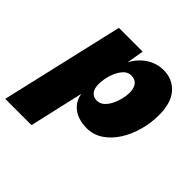

<svg xmlns="http://www.w3.org/2000/svg" viewBox="-242 -672 1044 1044"><g transform="rotate(45 280.0 -150.0)"><path d="M-58 210 106 -500H289L272 -401Q299 -452 343.5 -481Q388 -510 441 -510Q510 -510 553 -461.5Q596 -413 596 -318Q596 -259 580 -200.5Q564 -142 534 -94.5Q504 -47 461.5 -18.5Q419 10 366 10Q333 10 301.5 -0.5Q270 -11 246.5 -35.5Q223 -60 215 -101L144 210ZM301 -135Q324 -135 342 -151Q360 -167 372 -191.5Q384 -216 390.5 -242.5Q397 -269 397 -291Q397 -326 382 -345.5Q367 -365 337 -365Q308 -365 287 -339Q266 -313 255 -276Q244 -239 244 -205Q244 -173 258.5 -154Q273 -135 301 -135Z"/></g></svg>

Font: Work Sans ExtraBold
Style: Italic
Weight: 800
Italic angle: -13°
Designer: Wei Huang
Foundry: Wei Huang
Version: Version 2.012; ttfautohint (v1.8.3)